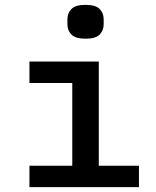

<svg xmlns="http://www.w3.org/2000/svg" viewBox="-20 -769 640 789"><path d="M257 -669V-690Q257 -715 273.5 -732Q290 -749 331 -749Q373 -749 389.5 -732Q406 -715 406 -690V-669Q406 -644 389.5 -627Q373 -610 332 -610Q290 -610 273.5 -627Q257 -644 257 -669ZM101 -88H277V-428H101V-516H386V-88H551V0H101Z"/></svg>

Font: IBM Plaex Mono Medium
Style: Regular
Weight: 500
Designer: Mike Abbink, Paul van der Laan, Pieter van Rosmalen
Foundry: Bold Monday
Version: Version 2.003